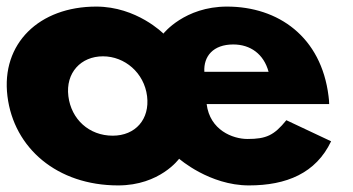

<svg xmlns="http://www.w3.org/2000/svg" viewBox="-31 -548 1072 583"><path d="M968.5 -232C968.8 -238 967.4 -249 966.6 -256C944.5 -436 814.2 -528 658.2 -528C529.2 -528 465.2 -446 465.2 -446C465.2 -446 384.2 -528 261.2 -528C88.2 -528 -28.1 -416 -8.4 -256C11 -98 142.8 15 327.8 15C454.8 15 512.9 -66 512.9 -66C512.9 -66 604.8 15 724.8 15C838.8 15 928.3 -22 974.4 -119L838.5 -183C801.2 -137 777.5 -126 720.5 -126C675.5 -126 606.2 -153 596.5 -232ZM589.5 -330C586.7 -377 616.3 -413 677.3 -413C729.3 -413 769.9 -384 784.5 -330ZM176.6 -256C167.8 -327 214.7 -377 281.7 -377C347.7 -377 406.8 -327 415.6 -256C424.2 -186 380.3 -136 311.3 -136C239.3 -136 185.2 -186 176.6 -256Z"/></svg>

Font: Hussar
Style: BdOpOblOne
Weight: 700
Foundry: Cannot Into Space Fonts
Version: Version 2.00